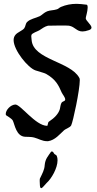

<svg xmlns="http://www.w3.org/2000/svg" viewBox="-20 -725 507 1001"><path d="M224 11H231C267 6 293 -27 312 -44C322 -54 344 -59 351 -71C361 -91 396 -256 396 -307C396 -313 395 -318 393 -320C347 -404 154 -414 145 -515C145 -521 143 -529 143 -536C143 -539 144 -541 144 -543C148 -553 175 -561 185 -567C199 -576 213 -587 230 -591C231 -591 264 -592 292 -592C315 -592 336 -592 340 -591C372 -585 379 -561 410 -561C419 -561 430 -563 444 -568C453 -571 457 -576 457 -581C457 -596 427 -617 427 -630C427 -636 437 -666 437 -685C437 -695 436 -701 429 -701H427C410 -703 395 -705 379 -705C351 -705 324 -700 298 -689C288 -685 285 -678 275 -676C260 -671 241 -672 226 -666C209 -659 202 -649 188 -641C165 -630 138 -627 121 -610C112 -600 114 -588 106 -577C96 -565 72 -557 61 -544C54 -536 51 -526 51 -516C51 -463 126 -371 165 -358C195 -348 208 -346 220 -340C271 -311 285 -281 302 -242C306 -233 320 -218 320 -206L319 -202C316 -197 306 -196 302 -191C295 -182 295 -166 292 -156C285 -133 267 -112 234 -90C230 -88 229 -69 226 -69C165 -69 86 -183 59 -180C34 -178 10 -151 10 -131C10 -129 10 -126 12 -124C12 -123 41 -108 47 -96C57 -74 65 -15 110 -12C126 -11 144 -12 158 -8C181 -2 200 11 224 11ZM247 65C230 90 216 103 213 136C212 160 200 181 190 202C187 206 187 212 187 218C187 226 188 234 188 241C189 252 191 256 195 256C201 256 213 239 223 229C248 207 280 152 280 111C280 102 279 95 276 88C273 81 267 82 263 77C255 68 261 65 247 65Z"/></svg>

Font: Ancial
Style: Regular
Weight: 400
Designer: Daytona Mess (Anne-Dauphine Borione)
Foundry: Daytona Mess (Anne-Dauphine Borione)
Version: Version 1.000;Glyphs 3.2 (3192)